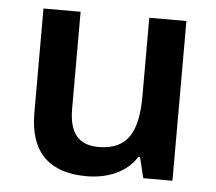

<svg xmlns="http://www.w3.org/2000/svg" viewBox="-45 -591 731 649"><g transform="rotate(5 321.0 -266.0)"><path d="M562 -542H436V-277C436 -158 404 -92 303 -92C234 -92 203 -132 203 -213V-542H77V-188C77 -50 149 10 271 10C339 10 405 -14 440 -70H446L463 0H562Z"/></g></svg>

Font: Noto Sans Myanmar SemiBold
Style: Regular
Weight: 600
Designer: Monotype Design Team
Foundry: Monotype Imaging Inc.
Version: Version 2.107